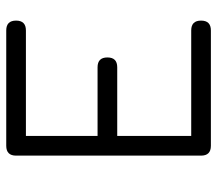

<svg xmlns="http://www.w3.org/2000/svg" viewBox="-60 -636 696 615"><g transform="rotate(-90 287.5 -328.0)"><path d="M128.5 0Q97 0 97 -31.5V-624Q97 -655.5 128.5 -655.5H498Q529.5 -655.5 529.5 -624Q529.5 -592.5 498 -592.5H160V-363H380Q411.5 -363 411.5 -331.5Q411.5 -300 380 -300H160V-63H498Q529.5 -63 529.5 -31.5Q529.5 0 498 0Z"/></g></svg>

Font: Jura Light Medium
Style: Regular
Weight: 500
Version: Version 5.106